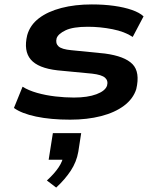

<svg xmlns="http://www.w3.org/2000/svg" viewBox="-20 -531 711 868"><path d="M297 10Q209 10 143 -4Q77 -18 43 -43L82 -139Q109 -122 148 -111Q187 -100 230.5 -95Q274 -90 314 -90Q376 -90 416 -105Q456 -120 464 -144Q470 -166 455 -179.5Q440 -193 397 -198L240 -213Q152 -223 119 -262Q86 -301 103 -372Q116 -418 156 -448.5Q196 -479 257.5 -495Q319 -511 395 -511Q450 -511 496 -504.5Q542 -498 576.5 -486Q611 -474 629 -457L580 -364Q544 -388 488.5 -399Q433 -410 377 -410Q310 -410 276.5 -394Q243 -378 236 -358Q230 -335 244.5 -321.5Q259 -308 303 -304L454 -289Q544 -277 579 -241Q614 -205 596 -128Q582 -84 540.5 -53Q499 -22 436.5 -6Q374 10 297 10ZM234 317 192 285Q226 254 245 225.5Q264 197 267 171L286 191H200L219 71H347L334 155Q326 201 300 240.5Q274 280 234 317Z"/></svg>

Font: Nunito Sans 7pt Expanded
Style: Bold Italic
Weight: 700
Width: 7
Italic angle: -9°
Designer: Vernon Adams
Foundry: Vernon Adams
Version: Version 3.101;gftools[0.9.27]